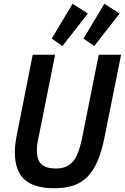

<svg xmlns="http://www.w3.org/2000/svg" viewBox="-20 -989 664 1021"><path d="M273 -698 186 -263Q181 -243 178.5 -225Q176 -207 176 -192Q176 -137 201 -115Q226 -93 277 -93Q305 -93 327 -101Q349 -109 366 -128Q383 -147 395.5 -179.5Q408 -212 418 -262L505 -698H624L536 -260Q521 -184 498.5 -132Q476 -80 444 -48Q412 -16 369 -2Q326 12 268 12Q163 12 111 -33.5Q59 -79 59 -181Q59 -204 62.5 -229.5Q66 -255 72 -285L154 -698ZM312 -744 255 -784 366 -969 447 -917ZM481 -744 424 -784 535 -969 616 -917Z"/></svg>

Font: IBM Plex Sans Cond SmBld
Style: Italic
Weight: 600
Width: 3
Italic angle: -11°
Designer: Mike Abbink, Paul van der Laan, Pieter van Rosmalen
Foundry: Bold Monday
Version: Version 1.3